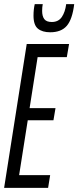

<svg xmlns="http://www.w3.org/2000/svg" viewBox="-27 -914 381 934"><path d="M-7 0 103 -700H309L298 -636H156L117 -388H243L233 -329H108L66 -62H217L207 0ZM217 -757Q179 -757 157.5 -774.5Q136 -792 136 -838Q136 -868 142 -894H181Q178 -880 178 -861Q178 -835 188.5 -821Q199 -807 225 -807Q257 -807 273.5 -831Q290 -855 295 -894H334Q325 -820 298 -788.5Q271 -757 217 -757Z"/></svg>

Font: Georama ExtraCondensed
Style: Italic
Weight: 400
Width: 2
Italic angle: -9°
Designer: Jean-Baptiste Levee
Foundry: Production Type
Version: Version 1.000